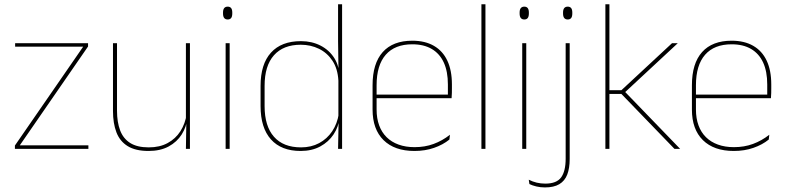

<svg xmlns="http://www.w3.org/2000/svg" viewBox="-20 -684 3614 882"><path d="M386 -16.5V0H48.5V-15.5L362 -469.5H49.5V-485.5H384.5V-470.5L71 -16.5Z M517.5 -485.5V-175.5Q517.5 -123 531.8 -85.2Q546 -47.5 578 -27.2Q610 -7 663.5 -7Q713.5 -7 750 -26.8Q786.5 -46.5 808.8 -81.2Q831 -116 837.5 -160.5L846.5 -141.5H841Q836.5 -101 814.8 -66.5Q793 -32 754.8 -11.2Q716.5 9.5 662.5 9.5Q602.5 9.5 566.5 -12.8Q530.5 -35 514.8 -76.2Q499 -117.5 499 -174.5V-485.5ZM852.5 -485.5V0H834L836 -127H834V-485.5Z M1016.5 0V-485.5H1035V0ZM1026 -594.5Q1015.5 -594.5 1010 -601.2Q1004.5 -608 1004.5 -622V-626.5Q1004.5 -640 1010 -646.8Q1015.5 -653.5 1026 -653.5Q1036.5 -653.5 1041.8 -646.8Q1047 -640 1047 -626.5V-622Q1047 -608 1041.8 -601.2Q1036.5 -594.5 1026 -594.5Z M1361 9.5Q1272 9.5 1224.5 -43.8Q1177 -97 1177 -197V-289.5Q1177 -389.5 1224.8 -442.2Q1272.5 -495 1362.5 -495Q1412.5 -495 1452.5 -474.5Q1492.5 -454 1515.8 -417Q1539 -380 1539.5 -330H1545.5L1534.5 -313.5Q1531.5 -368.5 1507.2 -405Q1483 -441.5 1445 -460Q1407 -478.5 1361.5 -478.5Q1281.5 -478.5 1238.5 -430.2Q1195.5 -382 1195.5 -289.5V-197Q1195.5 -104.5 1238.5 -55.8Q1281.5 -7 1363 -7Q1409.5 -7 1446 -26.5Q1482.5 -46 1506 -81Q1529.5 -116 1536.5 -162.5L1545.5 -144H1540Q1535.5 -101.5 1512.5 -66.8Q1489.5 -32 1451 -11.2Q1412.5 9.5 1361 9.5ZM1533 0 1535.5 -130.5 1534.5 -138V-346.5L1535 -356L1533 -494.5V-664.5H1551.5V0Z M1884 9.5Q1792.5 9.5 1742 -40.2Q1691.5 -90 1691.5 -180.5V-292.5Q1691.5 -392.5 1738.2 -444.8Q1785 -497 1874 -497Q1932.5 -497 1973.2 -473.5Q2014 -450 2035 -405.2Q2056 -360.5 2056 -296.5V-279.5Q2056 -268.5 2055.8 -257.5Q2055.5 -246.5 2054.5 -233H2037.5Q2037.5 -250.5 2037.5 -266.5Q2037.5 -282.5 2037.5 -296Q2037.5 -355.5 2018.8 -396.5Q2000 -437.5 1963.5 -459Q1927 -480.5 1874 -480.5Q1794 -480.5 1752 -432.5Q1710 -384.5 1710 -292.5V-243.5V-239.5V-181Q1710 -140 1721.8 -108Q1733.5 -76 1756 -53.8Q1778.5 -31.5 1811 -19.8Q1843.5 -8 1884.5 -8Q1932 -8 1972 -22.8Q2012 -37.5 2047 -65L2044.5 -43Q2015 -19 1974 -4.8Q1933 9.5 1884 9.5ZM1700 -233V-249.5H2048V-233Z M2191.5 0V-664.5H2210V0Z M2379 0V-485.5H2397.5V0ZM2388.5 -594.5Q2378 -594.5 2372.5 -601.2Q2367 -608 2367 -622V-626.5Q2367 -640 2372.5 -646.8Q2378 -653.5 2388.5 -653.5Q2399 -653.5 2404.2 -646.8Q2409.5 -640 2409.5 -626.5V-622Q2409.5 -608 2404.2 -601.2Q2399 -594.5 2388.5 -594.5Z M2578.5 0V-485.5H2597V0ZM2588 -594.5Q2577.5 -594.5 2572 -601.2Q2566.5 -608 2566.5 -622V-626.5Q2566.5 -640 2572 -646.8Q2577.5 -653.5 2588 -653.5Q2598.5 -653.5 2603.8 -646.8Q2609 -640 2609 -626.5V-622Q2609 -608 2603.8 -601.2Q2598.5 -594.5 2588 -594.5ZM2483 177Q2462.5 177 2443.8 172.5Q2425 168 2412 161.5L2409 141.5Q2426.5 150.5 2445.5 155Q2464.5 159.5 2485 159.5Q2537 159.5 2557.8 130.8Q2578.5 102 2578.5 45.5V-158H2597V46Q2597 88.5 2585.8 117.8Q2574.5 147 2549.5 162Q2524.5 177 2483 177Z M3078.5 0 2834.5 -252.5H2773V-269.5H2834.5L3067 -485.5H3093.5L2846 -255.5V-267.5L3104.5 0ZM2761 0V-664.5H2779.5V0Z M3351 9.5Q3259.5 9.5 3209 -40.2Q3158.5 -90 3158.5 -180.5V-292.5Q3158.5 -392.5 3205.2 -444.8Q3252 -497 3341 -497Q3399.5 -497 3440.2 -473.5Q3481 -450 3502 -405.2Q3523 -360.5 3523 -296.5V-279.5Q3523 -268.5 3522.8 -257.5Q3522.5 -246.5 3521.5 -233H3504.5Q3504.5 -250.5 3504.5 -266.5Q3504.5 -282.5 3504.5 -296Q3504.5 -355.5 3485.8 -396.5Q3467 -437.5 3430.5 -459Q3394 -480.5 3341 -480.5Q3261 -480.5 3219 -432.5Q3177 -384.5 3177 -292.5V-243.5V-239.5V-181Q3177 -140 3188.8 -108Q3200.5 -76 3223 -53.8Q3245.5 -31.5 3278 -19.8Q3310.5 -8 3351.5 -8Q3399 -8 3439 -22.8Q3479 -37.5 3514 -65L3511.5 -43Q3482 -19 3441 -4.8Q3400 9.5 3351 9.5ZM3167 -233V-249.5H3515V-233Z"/></svg>

Font: Anek Telugu Thin
Style: Regular
Weight: 250
Version: Version 1.003